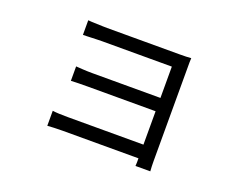

<svg xmlns="http://www.w3.org/2000/svg" viewBox="-99 -727 1198 962"><g transform="rotate(20 500.0 -246.5)"><path d="M695 56Q696 49 696 38Q696 27 696 15H293Q270 15 246.5 16Q223 17 211 18V-62Q223 -60 245 -59Q267 -58 293 -58H696V-236H335Q309 -236 284.5 -235.5Q260 -235 245 -234V-311Q259 -310 283.5 -308.5Q308 -307 334 -307H696V-474H325Q315 -474 300.5 -473.5Q286 -473 271 -472.5Q256 -472 243 -471.5Q230 -471 223 -471V-549Q230 -548 243 -547.5Q256 -547 271 -546.5Q286 -546 300.5 -545.5Q315 -545 325 -545H712Q729 -545 746 -545.5Q763 -546 773 -547Q772 -539 772 -524.5Q772 -510 772 -496V2Q772 14 772.5 29.5Q773 45 774 56Z"/></g></svg>

Font: SpoqaHanSansJP-Regular
Style: Regular
Weight: 400
Designer: [Source Han Sans]
Ryoko NISHIZUKA  (kana & ideographs); Paul D. Hunt (Latin, Greek & Cyrillic); Wenlong ZHANG  (bopomofo
Foundry: Spoqa (http://bi.spoqa.com)
Version: Version 1.002.20150607